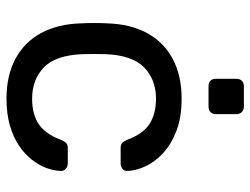

<svg xmlns="http://www.w3.org/2000/svg" viewBox="-110 -652 772 592"><g transform="rotate(90 276.0 -356.0)"><path d="M284 10Q213 10 161.5 -17.5Q110 -45 82 -96.5Q54 -148 52 -220Q51 -235 51 -260Q51 -285 52 -300Q54 -372 82 -423.5Q110 -475 161.5 -502.5Q213 -530 284 -530Q342 -530 383.5 -514Q425 -498 452 -473Q479 -448 492.5 -419Q506 -390 507 -364Q508 -354 501 -348Q494 -342 484 -342H436Q426 -342 421 -346.5Q416 -351 411 -362Q393 -411 362 -431Q331 -451 285 -451Q225 -451 187.5 -414Q150 -377 147 -295Q146 -259 147 -225Q150 -142 187.5 -105.5Q225 -69 285 -69Q331 -69 362 -89Q393 -109 411 -158Q416 -169 421 -174Q426 -179 436 -179H484Q494 -179 501 -172.5Q508 -166 507 -156Q506 -135 498 -113Q490 -91 472.5 -68.5Q455 -46 429 -28.5Q403 -11 367 -0.5Q331 10 284 10ZM245 -613Q235 -613 229 -619Q223 -625 223 -635V-699Q223 -709 229 -715.5Q235 -722 245 -722H309Q319 -722 325.5 -715.5Q332 -709 332 -699V-635Q332 -625 325.5 -619Q319 -613 309 -613Z"/></g></svg>

Font: DVN-Rubik
Style: Regular
Weight: 400
Designer: Hubert and Fischer
Foundry: Hubert & Fischer
Version: Version 2.102